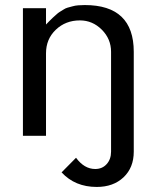

<svg xmlns="http://www.w3.org/2000/svg" viewBox="-20 -532 614 752"><path d="M503.9 60.1V62Q503.9 124.5 463.9 162.4Q423.8 200.2 358.9 200.2Q273.9 200.2 221.2 143.1L277.8 85.9Q310.1 129.9 353 129.9Q380.4 129.9 397.7 110.8Q415 91.8 415 62V-329.1Q415 -379.4 378.7 -415.8Q342.3 -452.1 293 -452.1Q236.8 -452.1 198.5 -415.5Q160.2 -378.9 160.2 -323.2V0H69.8V-500H160.2V-436Q162.6 -438.5 173.1 -449.2Q183.6 -460 186.5 -462.4Q189.5 -464.8 199 -473.6Q208.5 -482.4 213.1 -484.9Q217.8 -487.3 227.3 -493.7Q236.8 -500 244.6 -502Q252.4 -503.9 263.4 -507.1Q274.4 -510.3 286.4 -511.2Q298.3 -512.2 312 -512.2Q503.9 -512.2 503.9 -329.1Z"/></svg>

Font: Perun
Style: Regular
Weight: 400
Version: Version 1.0000